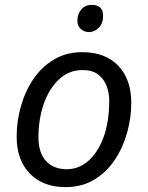

<svg xmlns="http://www.w3.org/2000/svg" viewBox="-20 -756 603 784"><path d="M248 8Q155 8 101.5 -47.5Q48 -103 48 -198Q48 -260 65 -321Q82 -382 115.5 -432Q149 -482 199.5 -512.5Q250 -543 316 -543Q410 -543 463 -487.5Q516 -432 516 -336Q516 -275 499 -214Q482 -153 448.5 -103Q415 -53 365 -22.5Q315 8 248 8ZM253 -65Q301 -65 340 -98.5Q379 -132 402.5 -195Q426 -258 426 -346Q426 -376 415.5 -404.5Q405 -433 381 -451.5Q357 -470 317 -470Q262 -470 221.5 -432.5Q181 -395 159 -332.5Q137 -270 137 -195Q137 -133 167.5 -99Q198 -65 253 -65ZM344 -625Q324 -625 310 -637.5Q296 -650 296 -672Q296 -698 311.5 -717Q327 -736 355 -736Q401 -736 401 -691Q401 -660 383 -642.5Q365 -625 344 -625Z"/></svg>

Font: Noto IKEA Latin
Style: Italic
Weight: 400
Italic angle: -12°
Designer: Monotype Design Team
Foundry: Monotype Imaging Inc.
Version: Version 1.0